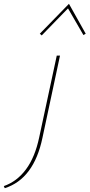

<svg xmlns="http://www.w3.org/2000/svg" viewBox="-151 -699 470 1008"><path d="M147 -407H164L72 24Q27 240 -126 289L-131 278Q-62 254 -14.5 190Q33 126 55 21ZM299 -522 287 -515 206 -655 68 -513 58 -522 211 -679Z"/></svg>

Font: Ysabeau Thin
Style: Italic
Weight: 200
Italic angle: -12°
Designer: Christian Thalmann (Catharsis Fonts)
Version: Version 0.003